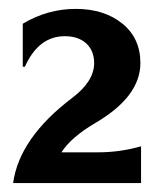

<svg xmlns="http://www.w3.org/2000/svg" viewBox="-20 -820 350 436"><path d="M298.8 -676.8Q298.8 -601.1 197.8 -541.5Q141.1 -508.3 119.6 -474.1H202.6Q252.9 -474.1 300.3 -487.8V-404.3H9.8Q23.9 -506.8 144 -597.7Q193.8 -635.3 193.8 -676.8Q193.8 -703.1 177.7 -719.7Q159.2 -737.8 127.4 -737.8Q67.4 -737.8 36.6 -668.5H31.7V-766.1Q87.9 -799.8 152.1 -799.8Q216.3 -799.8 257.6 -766.6Q298.8 -733.4 298.8 -676.8Z"/></svg>

Font: Classica
Style: Bold
Weight: 700
Designer: Wojciech Kalinowski "wmk69" (wmk69@o2.pl)
Foundry: Wojciech Kalinowski "wmk69" (wmk69@o2.pl)
Version: Version 2.1.1; 2021-05-14